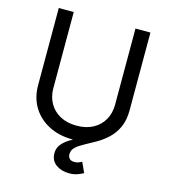

<svg xmlns="http://www.w3.org/2000/svg" viewBox="-133 -833 1011 1150"><g transform="rotate(15 372.0 -258.0)"><path d="M372.6 11.7Q286.6 11.7 222.4 -22Q158.2 -55.7 123 -114.3Q87.9 -172.9 87.9 -247.6V-727.5H180.7V-254.9Q180.7 -202.6 203.9 -161.9Q227.1 -121.1 270 -97.7Q313 -74.2 372.6 -74.2Q432.1 -74.2 474.9 -97.7Q517.6 -121.1 540.5 -161.9Q563.5 -202.6 563.5 -254.9V-727.5H656.2V-247.6Q656.2 -172.9 621.1 -114.3Q585.9 -55.7 522.2 -22Q458.5 11.7 372.6 11.7ZM402.3 212.9Q355 212.9 321.3 188.5Q287.6 164.1 287.6 118.2Q287.6 87.4 305.7 64.7Q323.7 42 353.3 23.7Q382.8 5.4 418.2 -12.2Q453.6 -29.8 489 -50.3Q524.4 -70.8 554 -97.4Q583.5 -124 601.6 -160.6Q619.6 -197.3 619.6 -247.6H656.2Q656.2 -183.6 636 -139.6Q615.7 -95.7 583.7 -65.9Q551.8 -36.1 516.1 -15.6Q480.5 4.9 448.5 21.7Q416.5 38.6 396.2 56.9Q376 75.2 376 100.6Q376 118.7 386 128.9Q396 139.2 416.5 139.2Q430.2 139.2 441.4 135Q452.6 130.9 461.9 125.5L490.7 188.5Q476.1 196.8 454.3 204.8Q432.6 212.9 402.3 212.9Z"/></g></svg>

Font: Inter Variable LoSnoCo
Style: Regular
Weight: 400
Designer: Rasmus Andersson
Foundry: rsms
Version: Version 4.000;git-a52131595; featfreeze: case,dlig,ss01,ss02